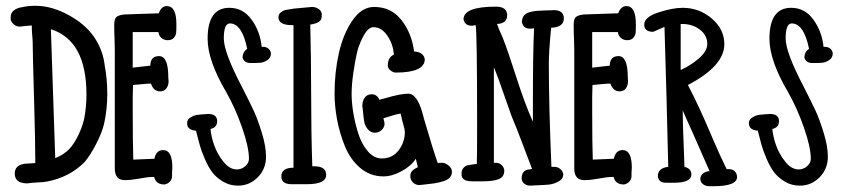

<svg xmlns="http://www.w3.org/2000/svg" viewBox="-20 -639 2916 664"><path d="M93 -493Q93 -502 91 -522Q90 -531 90 -551L67 -549Q64 -549 48 -547Q37 -547 28 -554.5Q19 -562 17 -571V-580Q17 -595 28.5 -603.5Q40 -612 56 -614Q76 -619 103 -619Q161 -619 222.5 -584Q284 -549 313 -499Q337 -459 342 -413Q351 -366 351 -315Q351 -260 340 -211Q333 -181 313 -142Q293 -103 273 -79Q221 -26 142 -11Q131 -9 109.5 -8Q88 -7 77 -5H69Q31 -7 31 -39Q31 -69 68 -73L102 -75V-85Q102 -152 98 -288Q93 -460 93 -493ZM156 -538 171 -92Q199 -103 219 -123Q237 -142 252 -174Q267 -206 272 -233Q279 -272 279 -312Q279 -499 156 -538Z M441 -87 514 -90Q520 -120 544 -120Q576 -120 576 -60Q576 -57 575.5 -51Q575 -45 575 -43V-30Q575 -19 567.5 -11Q560 -3 549 -1Q523 -1 515 -21L513 -27H507Q491 -27 459 -21Q432 -16 412 -16Q377 -16 377 -56V-466Q377 -474 376.5 -488Q376 -502 376 -509Q375 -521 375 -554Q375 -573 382.5 -580Q390 -587 411 -589Q431 -590 470 -591Q509 -592 529 -593Q538 -618 557 -618Q590 -618 590 -556V-548Q590 -532 589 -524Q588 -516 581 -508Q574 -500 560 -500Q547 -500 538 -508Q529 -516 528 -528H439V-405Q449 -406 469 -408.5Q489 -411 500 -412V-416Q502 -445 530 -445Q562 -445 562 -373Q562 -370 562.5 -365Q563 -360 563 -358Q563 -344 555.5 -333.5Q548 -323 534 -323Q511 -323 502 -350Q492 -350 472 -348Q452 -346 440 -345Q440 -338 439.5 -324Q439 -310 439 -303V-253Q439 -145 441 -87Z M885 -477H894Q914 -473 917 -455Q917 -439 904.5 -431Q892 -423 880.5 -422Q869 -421 847 -421Q825 -421 819 -439Q819 -460 835 -470Q817 -558 775 -558Q754 -558 754 -506Q754 -458 817 -338Q844 -285 857.5 -256Q871 -227 885.5 -180Q900 -133 900 -97Q900 -55 871.5 -26Q843 3 803 3Q775 3 752 -10.5Q729 -24 715 -42Q701 -60 688.5 -89Q676 -118 671 -136.5Q666 -155 659 -182L658 -187Q627 -189 627 -213Q627 -225 637.5 -232Q648 -239 658 -241Q668 -243 686 -244Q695 -244 699 -245Q731 -245 731 -220Q731 -198 708 -193Q710 -168 720.5 -137.5Q731 -107 752.5 -80Q774 -53 799 -53Q815 -53 828 -64Q841 -75 841 -90Q841 -130 817 -198.5Q793 -267 762 -321Q698 -430 698 -505Q698 -612 773 -612Q821 -612 850.5 -570.5Q880 -529 885 -477Z M1059 -615Q1072 -615 1082.5 -607.5Q1093 -600 1093 -587Q1093 -570 1083 -563.5Q1073 -557 1053 -554Q1056 -437 1056 -322Q1056 -184 1060 -64H1067Q1108 -64 1108 -34Q1108 -2 1042 -2H988Q953 -2 953 -29Q953 -59 995 -59V-552H991Q943 -552 943 -579Q943 -590 951.5 -596.5Q960 -603 967 -604.5Q974 -606 989 -608H991Q993 -609 994 -609Z M1137 -316Q1137 -389 1152 -455.5Q1167 -522 1199 -568.5Q1231 -615 1274 -615Q1333 -615 1368.5 -569.5Q1404 -524 1412 -461Q1445 -459 1449 -434Q1449 -388 1348 -388Q1340 -388 1331 -395Q1322 -402 1321 -411Q1321 -441 1342 -450Q1340 -485 1320 -515Q1300 -545 1271 -545Q1245 -545 1220 -476Q1218 -472 1213 -449.5Q1208 -427 1202 -387Q1196 -347 1196 -313Q1196 -286 1201.5 -251Q1207 -216 1218.5 -179Q1230 -142 1251.5 -116.5Q1273 -91 1300 -91Q1337 -91 1358.5 -119Q1380 -147 1380 -182Q1380 -191 1374.5 -209.5Q1369 -228 1368 -236Q1366 -240 1366 -246Q1349 -244 1326 -236L1306 -230Q1308 -220 1309 -219Q1309 -218 1309 -215L1310 -212Q1310 -199 1300 -189.5Q1290 -180 1277 -180Q1262 -180 1252.5 -191.5Q1243 -203 1240.5 -214Q1238 -225 1236 -246.5Q1234 -268 1233 -272Q1233 -290 1241.5 -301.5Q1250 -313 1265 -313Q1284 -313 1292 -294L1311 -299Q1365 -315 1392 -315Q1426 -315 1446 -229Q1480 -113 1494 -75Q1497 -76 1509 -76Q1520 -76 1531.5 -66.5Q1543 -57 1543 -45Q1543 -33 1535 -24.5Q1527 -16 1511 -11.5Q1495 -7 1482.5 -5Q1470 -3 1449 -1L1431 1Q1417 1 1408 -8Q1399 -17 1399 -30Q1399 -47 1416 -56L1425 -61L1418 -90Q1402 -65 1369 -47Q1336 -29 1306 -29Q1260 -29 1225.5 -58.5Q1191 -88 1172.5 -134Q1154 -180 1145.5 -226.5Q1137 -273 1137 -316Z M1688 -406V-76H1696Q1707 -76 1715 -68Q1723 -60 1724 -50Q1724 -27 1705 -19.5Q1686 -12 1651 -12H1611Q1576 -12 1576 -37Q1576 -51 1583 -58.5Q1590 -66 1597 -67.5Q1604 -69 1620 -71L1629 -72Q1630 -89 1630 -206Q1630 -526 1625 -552Q1624 -552 1621 -551.5Q1618 -551 1617 -551L1615 -550Q1613 -550 1611 -550Q1588 -550 1583 -572Q1583 -616 1695 -616Q1734 -616 1734 -586Q1734 -558 1699 -556Q1703 -543 1718 -510Q1737 -462 1764 -377Q1796 -277 1823 -218V-301Q1823 -457 1827 -541H1823L1821 -540Q1819 -540 1818 -540H1812Q1790 -540 1785 -562Q1785 -576 1791.5 -584.5Q1798 -593 1812 -597Q1826 -601 1836.5 -601.5Q1847 -602 1867 -603Q1886 -603 1895 -604Q1930 -604 1930 -575Q1930 -545 1886 -543Q1878 -460 1878 -420Q1878 -274 1887 -62H1898Q1908 -62 1917 -55Q1926 -48 1928 -37Q1928 -20 1911 -11Q1894 -2 1877.5 -0.5Q1861 1 1833 2Q1829 2 1823 2.5Q1817 3 1814 3Q1802 3 1793.5 -3.5Q1785 -10 1784 -21Q1784 -51 1810 -53Q1814 -53 1820 -55L1782 -155Q1778 -166 1766.5 -195Q1755 -224 1749 -238L1725 -306Q1703 -371 1688 -406Z M2030 -87 2103 -90Q2109 -120 2133 -120Q2165 -120 2165 -60Q2165 -57 2164.5 -51Q2164 -45 2164 -43V-30Q2164 -19 2156.5 -11Q2149 -3 2138 -1Q2112 -1 2104 -21L2102 -27H2096Q2080 -27 2048 -21Q2021 -16 2001 -16Q1966 -16 1966 -56V-466Q1966 -474 1965.5 -488Q1965 -502 1965 -509Q1964 -521 1964 -554Q1964 -573 1971.5 -580Q1979 -587 2000 -589Q2020 -590 2059 -591Q2098 -592 2118 -593Q2127 -618 2146 -618Q2179 -618 2179 -556V-548Q2179 -532 2178 -524Q2177 -516 2170 -508Q2163 -500 2149 -500Q2136 -500 2127 -508Q2118 -516 2117 -528H2028V-405Q2038 -406 2058 -408.5Q2078 -411 2089 -412V-416Q2091 -445 2119 -445Q2151 -445 2151 -373Q2151 -370 2151.5 -365Q2152 -360 2152 -358Q2152 -344 2144.5 -333.5Q2137 -323 2123 -323Q2100 -323 2091 -350Q2081 -350 2061 -348Q2041 -346 2029 -345Q2029 -338 2028.5 -324Q2028 -310 2028 -303V-253Q2028 -145 2030 -87Z M2278 -546 2239 -529Q2208 -529 2208 -554Q2208 -580 2257 -596Q2306 -612 2341 -612Q2398 -612 2441.5 -575Q2485 -538 2485 -486Q2485 -411 2359 -345Q2396 -275 2440 -171L2442 -166Q2472 -96 2493 -54H2502Q2514 -54 2521.5 -46Q2529 -38 2529 -27Q2529 5 2447 5H2432Q2421 5 2412 -1.5Q2403 -8 2402 -19Q2402 -41 2430 -47H2434L2404 -115Q2399 -126 2376.5 -177.5Q2354 -229 2341 -257Q2341 -211 2345 -121L2347 -62Q2350 -61 2351 -61Q2371 -54 2371 -36Q2371 -7 2311 -7H2283Q2258 -7 2255 -29Q2255 -58 2291 -62Q2291 -64 2285 -303Q2282 -398 2278 -546ZM2340 -556H2334V-397Q2368 -412 2397 -437Q2426 -462 2426 -487Q2426 -517 2400.5 -536.5Q2375 -556 2340 -556Z M2828 -477H2837Q2857 -473 2860 -455Q2860 -439 2847.5 -431Q2835 -423 2823.5 -422Q2812 -421 2790 -421Q2768 -421 2762 -439Q2762 -460 2778 -470Q2760 -558 2718 -558Q2697 -558 2697 -506Q2697 -458 2760 -338Q2787 -285 2800.5 -256Q2814 -227 2828.5 -180Q2843 -133 2843 -97Q2843 -55 2814.5 -26Q2786 3 2746 3Q2718 3 2695 -10.5Q2672 -24 2658 -42Q2644 -60 2631.5 -89Q2619 -118 2614 -136.5Q2609 -155 2602 -182L2601 -187Q2570 -189 2570 -213Q2570 -225 2580.5 -232Q2591 -239 2601 -241Q2611 -243 2629 -244Q2638 -244 2642 -245Q2674 -245 2674 -220Q2674 -198 2651 -193Q2653 -168 2663.5 -137.5Q2674 -107 2695.5 -80Q2717 -53 2742 -53Q2758 -53 2771 -64Q2784 -75 2784 -90Q2784 -130 2760 -198.5Q2736 -267 2705 -321Q2641 -430 2641 -505Q2641 -612 2716 -612Q2764 -612 2793.5 -570.5Q2823 -529 2828 -477Z"/></svg>

Font: Because We Build
Style: Regular
Weight: 400
Designer: Liz Wetzel, Aaron Williamson, Russ McMullin
Foundry: Red Hat
Version: Version 1.000